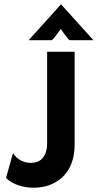

<svg xmlns="http://www.w3.org/2000/svg" viewBox="-20 -868 459 902"><path d="M114.6 -679.2H224.3C239.6 -695.8 251.4 -711.8 265.3 -731.9C279.2 -711.8 291 -695.8 306.2 -679.2H418.8L266.7 -847.9ZM138.2 13.9C238.2 13.9 330.6 -47.9 330.6 -187.5V-625H201.4V-196.5C201.4 -129.2 168.1 -102.8 125 -102.8C88.9 -102.8 59 -120.8 41 -148.6L8.3 -31.9C39.6 -0.7 89.6 13.9 138.2 13.9Z"/></svg>

Font: Afacad
Style: Bold
Weight: 700
Designer: Kristian Moeller
Foundry: Dicotype
Version: Version 1.000